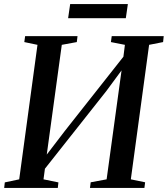

<svg xmlns="http://www.w3.org/2000/svg" viewBox="-26 -920 821 940"><path d="M-5.5 0 -2.5 -27 68 -42 157.5 -700.5 93 -714 97 -743H353.5L350 -714L276.5 -700.5L197 -120L176 -128L291.5 -279L607.5 -679.5L573 -601L585.5 -700.5L517 -714L521 -743H775.5L772.5 -714L704 -700.5L614.5 -42L684.5 -27.5L681 0H414.5L418 -27.5L496 -42L574 -611L596.5 -612.5L494 -473.5L163.5 -55.5L199.5 -135.5L187 -42L260 -27L257 0ZM317.5 -900H600L590 -831H307.5Z"/></svg>

Font: Merriweather 96pt Medium
Style: Italic
Weight: 500
Italic angle: -7.8°
Version: Version 2.101